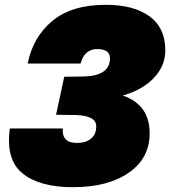

<svg xmlns="http://www.w3.org/2000/svg" viewBox="-20 -764 707 798"><path d="M420 -744Q535 -744 601 -696.5Q667 -649 667 -555Q667 -490 619.5 -440Q572 -390 490 -367Q602 -329 602 -210Q602 -106 515 -46Q428 14 283 14Q144 14 73.5 -43.5Q3 -101 21 -230H241Q236 -170 300 -170Q337 -170 358.5 -188Q380 -206 380 -239Q380 -284 292 -286L213 -287L247 -445L326 -446Q437 -448 437 -522Q437 -560 384 -560Q331 -560 315 -500H95Q117 -610 197.5 -677Q278 -744 420 -744Z"/></svg>

Font: Nacelle Black
Style: Italic
Weight: 900
Italic angle: -12°
Designer: Sora Sagano
Foundry: Sora Sagano
Version: Version 1.000;FEAKit 1.0